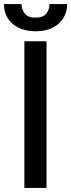

<svg xmlns="http://www.w3.org/2000/svg" viewBox="-41 -932 353 952"><path d="M189.6 -727.3V0H79.9V-727.3ZM-21.3 -911.9H65.7Q65.7 -898.4 69.8 -886.9Q73.9 -875.4 81.7 -865.1Q96.9 -844.5 134.9 -844.5Q172.6 -844.5 188.6 -864.7Q204.5 -884.9 204.5 -911.9H291.9Q291.9 -852.6 249.6 -814.6Q207.7 -777 134.9 -777Q103.7 -777 75.3 -785.3Q46.9 -793.7 25.4 -810.5Q3.9 -827.4 -8.7 -852.8Q-21.3 -878.2 -21.3 -911.9Z"/></svg>

Font: Inter P Medium
Style: Regular
Weight: 500
Designer: Rasmus Andersson
Foundry: rsms
Version: Version 3.018;git-588b23468